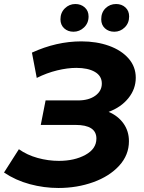

<svg xmlns="http://www.w3.org/2000/svg" viewBox="-39 -920 716 956"><path d="M603 -217Q603 -148 554.5 -95Q506 -42 425.5 -13Q345 16 252 16Q180 16 109.5 -3Q39 -22 -19 -61L55 -177Q96 -148 148.5 -133.5Q201 -119 254 -119Q332 -119 386.5 -149Q441 -179 441 -230Q441 -298 337 -298H164L188 -420H350Q403 -420 435.5 -443.5Q468 -467 468 -504Q468 -542 433.5 -562Q399 -582 341 -582Q297 -582 245.5 -569.5Q194 -557 144 -532L120 -658Q242 -714 366 -714Q442 -714 503.5 -692Q565 -670 601 -629Q637 -588 637 -533Q637 -477 600.5 -431.5Q564 -386 502 -363Q549 -343 576 -305Q603 -267 603 -217ZM262 -824Q262 -857 284 -878.5Q306 -900 336 -900Q364 -900 383 -883Q402 -866 402 -838Q402 -805 379.5 -783.5Q357 -762 327 -762Q299 -762 280.5 -779Q262 -796 262 -824ZM465 -824Q465 -858 486.5 -879Q508 -900 539 -900Q567 -900 585.5 -883Q604 -866 604 -838Q604 -805 582 -783.5Q560 -762 530 -762Q502 -762 483.5 -779Q465 -796 465 -824Z"/></svg>

Font: Montserrat Alternates
Style: Bold Italic
Weight: 700
Italic angle: -11.3°
Designer: Julieta Ulanovsky
Foundry: Julieta Ulanovsky
Version: Version 7.200